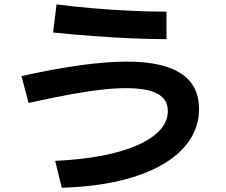

<svg xmlns="http://www.w3.org/2000/svg" viewBox="-20 -804 1040 884"><path d="M234 -63.3Q355 -69 450.7 -87.5Q546.4 -106 614 -136.1Q681.7 -166.3 717.2 -205.8Q752.7 -245.3 752.7 -293Q752.7 -346.4 705.5 -372.2Q658.4 -398.1 560.7 -398.1Q510.7 -398.1 449.7 -391.4Q388.7 -384.7 306.8 -369.9Q225 -355.1 111.3 -330.1L79 -453.7Q227 -486.7 349 -503.5Q471 -520.3 563.7 -520.3Q730 -520.3 813.2 -465.8Q896.3 -411.3 896.3 -302.7Q896.3 -223 852.8 -158.2Q809.3 -93.3 727.2 -45.8Q645 1.7 528.2 28.8Q411.3 56 264.3 60.3ZM746.6 -623.7Q677 -623.7 589.2 -627.4Q501.3 -631 407.5 -638.1Q313.7 -645.1 224.4 -654.4L240.3 -783.7Q315.3 -774 403.3 -766.3Q491.3 -758.7 580.7 -754.5Q670 -750.3 746.6 -750.3Z"/></svg>

Font: M PLUS 1 Thin
Style: Regular
Weight: 100
Designer: Coji Morishita
Foundry: UNDERFOREST DESIGN
Version: Version 1.001